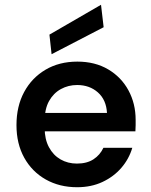

<svg xmlns="http://www.w3.org/2000/svg" viewBox="-20 -772 632 804"><path d="M303 12Q229 12 171.5 -20.5Q114 -53 81.5 -111.5Q49 -170 49 -248Q49 -327 81 -386.5Q113 -446 170.5 -480Q228 -514 304 -514Q378 -514 433 -481.5Q488 -449 518 -393.5Q548 -338 548 -270Q548 -260 548 -248Q548 -236 547 -222H136V-299H428Q425 -354 390 -385Q355 -416 303 -416Q266 -416 235 -399Q204 -382 185.5 -349Q167 -316 167 -265V-236Q167 -189 185 -155.5Q203 -122 233.5 -104.5Q264 -87 302 -87Q344 -87 371.5 -105Q399 -123 413 -153H534Q520 -106 488 -69Q456 -32 409 -10Q362 12 303 12ZM196 -545 187 -627 403 -752 414 -658Z"/></svg>

Font: DM Sans 16pt SemiBold
Style: Regular
Weight: 600
Version: Version 4.004;gftools[0.9.30]